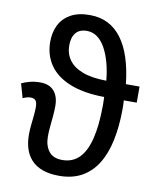

<svg xmlns="http://www.w3.org/2000/svg" viewBox="-86 -837 753 913"><g transform="rotate(10 290.0 -380.0)"><path d="M273.9 -768.6Q323.2 -768.6 361.6 -749.3Q399.9 -730 428 -692.4Q456.1 -654.8 473.9 -600.1Q491.7 -545.4 499.5 -474.6H565.4V-397H502.9Q503.9 -387.2 504.2 -376Q504.4 -364.7 504.4 -353Q503.9 -270 489.7 -203.1Q475.6 -136.2 446 -88.6Q416.5 -41 370.6 -15.6Q324.7 9.8 261.7 9.8Q214.4 9.8 180.9 -2.7Q147.5 -15.1 126.7 -37.8Q106 -60.5 96.4 -91.1Q86.9 -121.6 86.9 -158.2Q86.9 -180.7 89.6 -205.6Q92.3 -230.5 94.5 -253.4Q96.7 -276.4 96.7 -291.5Q96.7 -315.4 88.9 -324.5Q81.1 -333.5 64.9 -333.5Q56.2 -333.5 45.9 -330.6Q35.6 -327.6 27.3 -323.7L7.8 -392.1Q24.4 -399.9 47.1 -406Q69.8 -412.1 96.2 -412.1Q141.6 -412.1 164.3 -386Q187 -359.9 187 -313.5Q187 -292 184.8 -266.4Q182.6 -240.7 179.9 -215.1Q177.2 -189.5 177.2 -166.5Q177.2 -122.1 198 -94.5Q218.8 -66.9 263.7 -66.9Q312 -66.9 344 -97.9Q376 -128.9 392.3 -192.9Q408.7 -256.8 409.2 -354.5Q409.2 -364.7 408.9 -376Q408.7 -387.2 408.2 -396.5Q307.6 -397.9 241.5 -424.8Q175.3 -451.7 142.6 -499.8Q109.9 -547.9 109.9 -611.3Q109.9 -656.2 127.4 -691.7Q145 -727.1 181.4 -747.8Q217.8 -768.6 273.9 -768.6ZM273.4 -691.9Q237.8 -691.9 220 -670.4Q202.1 -648.9 202.1 -609.4Q202.1 -569.8 223.6 -539.6Q245.1 -509.3 290 -492.2Q335 -475.1 404.8 -474.6Q400.4 -522 389.4 -561.5Q378.4 -601.1 362.1 -630.4Q345.7 -659.7 323.5 -675.8Q301.3 -691.9 273.4 -691.9Z"/></g></svg>

Font: Open Sans SemiCondensed Medium
Style: Regular
Weight: 500
Width: 4
Designer: Monotype Design Team
Foundry: Monotype Imaging Inc.
Version: Version 3.000